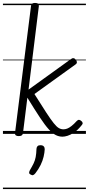

<svg xmlns="http://www.w3.org/2000/svg" viewBox="-20 -910 604 1305"><path d="M107 15Q94 15 87.5 10Q81 5 82 -6L191 -871Q192 -881 198.5 -885.5Q205 -890 218 -890Q233 -890 239 -884.5Q245 -879 244 -868L174 -301L460 -507Q471 -516 480 -514.5Q489 -513 496 -503Q502 -496 502.5 -487Q503 -478 492 -471L214 -271Q263 -193 294 -145.5Q325 -98 345 -73Q365 -48 380 -39.5Q395 -31 411 -31Q424 -31 437 -36Q450 -41 466 -53.5Q482 -66 502 -88Q510 -96 517 -95.5Q524 -95 531 -89Q540 -83 541.5 -75Q543 -67 536 -60Q509 -26 484 -9.5Q459 7 439 13Q419 19 405 19Q381 19 359 8Q337 -3 311.5 -31Q286 -59 251.5 -111Q217 -163 166 -246L136 -4Q134 6 127.5 10.5Q121 15 107 15ZM189 277Q179 272 178 265.5Q177 259 183 247Q198 222 208 201.5Q218 181 222.5 157.5Q227 134 228 101Q229 89 235.5 83Q242 77 255 77Q270 77 277 84.5Q284 92 284 104Q283 127 276.5 155Q270 183 256 211.5Q242 240 221 267Q214 276 206.5 279.5Q199 283 189 277ZM0 365H564V375H0ZM0 -20H564V0H0ZM0 -505H564V-500H0ZM0 -885H564V-875H0Z"/></svg>

Font: Playwrite GB J Guides
Style: Italic
Weight: 400
Italic angle: -7.01216°
Designer: Veronika Burian, José Scaglione
Foundry: TypeTogether
Version: Version 1.003